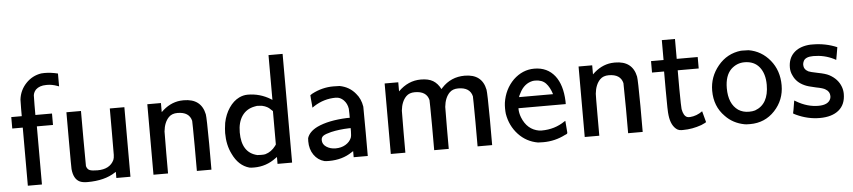

<svg xmlns="http://www.w3.org/2000/svg" viewBox="-43 -958 5422 1221"><g transform="rotate(-5 2668.5 -347.5)"><path d="M262 -705Q303 -705 347 -694V-612L336 -616Q303 -628 274 -628H266Q223 -628 199 -605Q190 -594 188 -589Q183 -579 182 -569Q181 -559 181 -507V-444H287V-371H184V0H94V-371H27V-444H94V-492Q94 -544 95 -550Q102 -609 142.5 -652Q183 -695 241 -704Q246 -705 262 -705Z M379 -268V-444H472V-268L473 -92Q479 -71 494.5 -65Q510 -59 544 -59Q623 -59 650 -116Q655 -128 655.5 -148Q656 -168 656 -291V-444H749V0H659V-39L652 -35Q584 10 474 10Q442 10 424 1Q386 -18 380 -81Q379 -89 379 -268Z M983 -392Q1038 -447 1106 -454Q1108 -454 1115 -454.5Q1122 -455 1126 -455H1129Q1240 -455 1261 -354Q1265 -331 1266 -164V0H1173V-157Q1172 -315 1171 -320Q1157 -378 1082 -378Q1047 -378 1027 -358Q996 -327 990 -268Q989 -261 989 -129V0H896V-450H983Z M1691 -408V-694H1781V0H1688V-44L1678 -37Q1616 10 1538 10Q1517 10 1508 8Q1439 -11 1402 -90Q1373 -148 1373 -224Q1373 -247 1379 -289Q1390 -343 1417.5 -383.5Q1445 -424 1482 -442Q1509 -455 1537 -455Q1615 -455 1682 -414ZM1688 -337Q1674 -351 1665 -358Q1656 -365 1639.5 -371.5Q1623 -378 1603 -378Q1600 -378 1596 -378.5Q1592 -379 1591 -379Q1588 -379 1574 -376Q1522 -366 1494 -325.5Q1466 -285 1466 -220Q1466 -90 1565 -67Q1571 -66 1590 -66Q1608 -66 1616 -68Q1655 -79 1682 -115L1688 -124Z M1948 -426Q2013 -460 2084 -460Q2118 -460 2124 -459Q2187 -447 2225 -400Q2255 -366 2263 -315Q2264 -306 2264 -152V0H2174V-39L2163 -32Q2101 10 2016 10Q1994 10 1986 8Q1945 -3 1920 -39Q1895 -75 1895 -126Q1895 -142 1896 -146Q1909 -187 1962 -213Q2034 -247 2152 -252H2171V-277Q2171 -305 2170 -310Q2165 -343 2143.5 -365Q2122 -387 2093 -387Q2018 -387 1954 -346Q1951 -344 1947.5 -341.5Q1944 -339 1942 -338L1940 -337L1939 -355Q1937 -373 1935.5 -393Q1934 -413 1934 -417ZM1981 -126Q1981 -99 2006 -82.5Q2031 -66 2065 -66Q2101 -66 2128 -82Q2155 -98 2166 -124Q2171 -137 2171 -166V-186H2160Q2097 -184 2045 -172Q2009 -163 1995 -153.5Q1981 -144 1981 -126Z M2642 -455Q2691 -455 2720 -437.5Q2749 -420 2768 -383L2775 -391Q2834 -455 2922 -455Q3033 -455 3053 -354Q3057 -331 3058 -164V0H2965V-157Q2964 -315 2963 -320Q2949 -378 2874 -378Q2839 -378 2819 -358Q2788 -327 2782 -268Q2781 -261 2781 -129V0H2688V-157Q2687 -315 2686 -320Q2672 -378 2597 -378Q2562 -378 2542 -358Q2511 -327 2505 -268Q2504 -261 2504 -129V0H2411V-450H2498V-392Q2561 -455 2642 -455Z M3535 -113Q3541 -43 3541 -38Q3541 -35 3540 -33Q3539 -31 3538 -30Q3537 -29 3532.5 -27Q3528 -25 3525 -24Q3459 10 3384 10Q3357 10 3350 9Q3276 -4 3225.5 -58.5Q3175 -113 3162 -190Q3160 -206 3160 -226Q3160 -245 3162 -261Q3175 -347 3233 -405Q3292 -461 3367 -461Q3450 -461 3498 -400Q3543 -342 3547 -238V-219H3245V-215Q3245 -189 3256 -160Q3288 -79 3364 -66Q3368 -65 3380 -65Q3464 -65 3529 -110ZM3472 -289Q3458 -334 3434 -359.5Q3410 -385 3365 -385Q3362 -385 3357.5 -384.5Q3353 -384 3351 -384Q3295 -373 3266 -314Q3255 -294 3255 -289Z M3736 -392Q3791 -447 3859 -454Q3861 -454 3868 -454.5Q3875 -455 3879 -455H3882Q3993 -455 4014 -354Q4018 -331 4019 -164V0H3926V-157Q3925 -315 3924 -320Q3910 -378 3835 -378Q3800 -378 3780 -358Q3749 -327 3743 -268Q3742 -261 3742 -129V0H3649V-450H3736Z M4407 -98 4426 -27Q4426 -25 4394 -11Q4335 10 4277 10H4265Q4251 10 4239 3Q4200 -23 4192 -91Q4188 -113 4188 -251V-371H4111V-444H4191V-571H4275V-444H4409V-371H4275V-253Q4276 -134 4278 -123Q4286 -79 4309 -70Q4314 -68 4327 -68Q4370 -71 4407 -98Z M4704 10Q4677 10 4669 8Q4595 -6 4547 -57Q4482 -122 4482 -222Q4482 -311 4539.5 -380.5Q4597 -450 4686 -460H4698Q4729 -460 4735 -459Q4817 -445 4871 -379Q4925 -313 4925 -219Q4925 -125 4862 -57.5Q4799 10 4704 10ZM4831 -230Q4831 -301 4797.5 -343Q4764 -385 4702 -385Q4653 -385 4616 -350Q4576 -310 4576 -230Q4576 -130 4636 -88Q4665 -69 4704 -69Q4727 -69 4743 -74Q4831 -106 4831 -230Z M4982 -35Q4983 -36 4986.5 -56Q4990 -76 4993 -95.5Q4996 -115 4997 -115L5007 -109Q5076 -68 5147 -68Q5210 -68 5225 -106Q5228 -115 5228 -123Q5228 -152 5202 -167Q5189 -177 5141 -186Q5089 -197 5069 -207Q5020 -229 5000 -273Q4987 -298 4987 -326Q4987 -383 5021 -417.5Q5055 -452 5116 -459Q5121 -460 5129 -460H5144Q5226 -460 5299 -429Q5299 -428 5292 -388L5285 -349Q5279 -352 5272 -356Q5212 -386 5142 -386Q5092 -386 5079 -360Q5073 -348 5073 -336Q5073 -307 5102 -292Q5112 -287 5161 -277Q5209 -268 5232 -256Q5287 -227 5306 -175Q5314 -153 5314 -130Q5314 -62 5270.5 -26Q5227 10 5149 10Q5073 10 5000 -24Q4982 -32 4982 -35Z"/></g></svg>

Font: KaTeX_SansSerif
Style: Regular
Weight: 400
Version: Version 1.1; ttfautohint (v1.3)